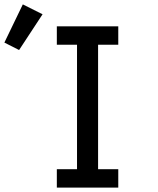

<svg xmlns="http://www.w3.org/2000/svg" viewBox="-99 -855 719 875"><path d="M160 0V-84H252V-651H160V-735H440V-651H348V-84H440V0ZM-12 -627 -79 -661 5 -835 95 -790Z"/></svg>

Font: Zed Mono Medium Extended
Style: Regular
Weight: 500
Width: 7
Monospace: yes
Designer: Belleve Invis
Foundry: Belleve Invis
Version: Version 1.0.0; ttfautohint (v1.8.4)